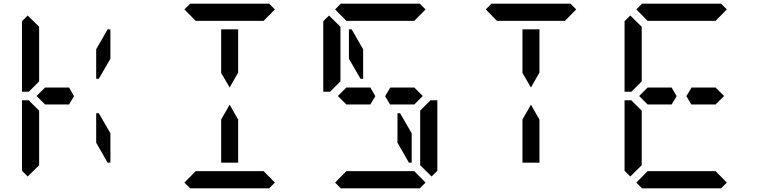

<svg xmlns="http://www.w3.org/2000/svg" viewBox="-20 -1020 4120 1040"><path d="M224 -454 178 -500 224 -546H328H354L381 -499L354 -454H238ZM501 -407H515L578 -298V-139H563L501 -247ZM130 -64 99 -95V-477H136L145 -467L192 -421V-218V-139V-125ZM563 -861H578V-702L515 -593H501V-753ZM192 -579 136 -523H99V-905L130 -936L192 -875V-861V-782Z M1270 -157V-139H1178V-327V-373L1224 -453L1270 -372V-327ZM979 -969 1010 -1000H1438L1469 -969L1408 -907H1406H1270H1178H1042H1040ZM1178 -861H1270V-673V-627L1224 -546L1178 -625V-673ZM1469 -31 1438 0H1010L979 -31L1040 -93H1042H1178H1270H1406H1408Z M1856 -454 1810 -500 1856 -546H1960H1986L2013 -499L1986 -454H1870ZM1947 -593H1933L1870 -702V-861H1885L1947 -753ZM1795 -969 1826 -1000H2254L2285 -969L2224 -907H2222H2086H1994H1858H1856ZM2133 -407H2147L2210 -298V-139H2195L2133 -247ZM2285 -31 2254 0H1826L1795 -31L1856 -93H1858H1994H2086H2222H2224ZM2256 -421 2312 -477H2349V-95L2318 -64L2256 -125V-139V-218ZM1824 -579 1768 -523H1731V-905L1762 -936L1824 -875V-861V-782ZM2224 -546 2270 -500 2224 -454H2210H2133H2093L2066 -499L2094 -546H2120Z M2902 -157V-139H2810V-327V-373L2856 -453L2902 -372V-327ZM2611 -969 2642 -1000H3070L3101 -969L3040 -907H3038H2902H2810H2674H2672ZM2810 -861H2902V-673V-627L2856 -546L2810 -625V-673Z M3488 -454 3442 -500 3488 -546H3592H3618L3645 -499L3618 -454H3502ZM3427 -969 3458 -1000H3886L3917 -969L3856 -907H3854H3718H3626H3490H3488ZM3394 -64 3363 -95V-477H3400L3409 -467L3456 -421V-218V-139V-125ZM3917 -31 3886 0H3458L3427 -31L3488 -93H3490H3626H3718H3854H3856ZM3456 -579 3400 -523H3363V-905L3394 -936L3456 -875V-861V-782ZM3856 -546 3902 -500 3856 -454H3842H3765H3725L3698 -499L3726 -546H3752Z"/></svg>

Font: DSEG14 Classic Mini
Style: Regular
Weight: 400
Designer: Keshikan(Twitter:@keshinomi_88pro)
Version: Version 0.46